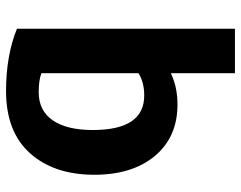

<svg xmlns="http://www.w3.org/2000/svg" viewBox="-101 -488 797 635"><g transform="rotate(-90 297.5 -170.5)"><path d="M520 208H373V-4Q327 18 269 18Q162 18 99.5 -56.5Q37 -131 37 -257Q37 -390 108 -469.5Q179 -549 314 -549Q431 -549 520 -513ZM373 -111V-432Q350 -441 310 -441Q249 -441 217 -394.5Q185 -348 185 -262Q185 -92 299 -92Q343 -92 373 -111Z"/></g></svg>

Font: Repo
Style: Bold
Weight: 700
Designer: Stefan Peev
Foundry: Context Ltd
Version: Version 001.000